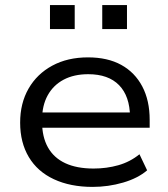

<svg xmlns="http://www.w3.org/2000/svg" viewBox="-20 -724 660 753"><path d="M343 9Q256 9 191.5 -21Q127 -51 93 -108Q59 -165 59 -243Q59 -319 92 -376.5Q125 -434 185 -466.5Q245 -499 325 -499Q402 -499 455.5 -469.5Q509 -440 538 -385Q567 -330 567 -254V-223H125V-283H510L490 -266Q489 -347 447 -390Q405 -433 326 -433Q270 -433 229.5 -411.5Q189 -390 167 -350Q145 -310 145 -255V-246Q145 -187 168 -146Q191 -105 236 -84Q281 -63 347 -63Q398 -63 444 -76Q490 -89 527 -119L557 -56Q521 -25 463 -8Q405 9 343 9ZM381 -610V-704H478V-610ZM176 -610V-704H273V-610Z"/></svg>

Font: Nunito Sans 10pt SemiExpanded
Style: Regular
Weight: 400
Width: 6
Designer: Vernon Adams
Foundry: Vernon Adams
Version: Version 3.101;gftools[0.9.27]